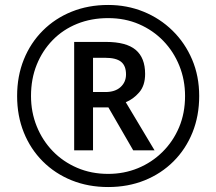

<svg xmlns="http://www.w3.org/2000/svg" viewBox="-20 -744 872 774"><path d="M279 -138V-575H407Q489 -575 527 -543Q565 -511 565 -446Q565 -399 541 -371.5Q517 -344 487 -332L603 -138H517L417 -311H355V-138ZM405 -373Q444 -373 466 -393Q488 -413 488 -444Q488 -479 468 -495Q448 -511 404 -511H355V-373ZM416 10Q336 10 269 -17Q202 -44 152.5 -93.5Q103 -143 76 -210Q49 -277 49 -357Q49 -437 76 -504Q103 -571 152.5 -620.5Q202 -670 269 -697Q336 -724 416 -724Q492 -724 558.5 -697Q625 -670 675.5 -620.5Q726 -571 754.5 -504Q783 -437 783 -357Q783 -277 756 -210Q729 -143 679.5 -93.5Q630 -44 563 -17Q496 10 416 10ZM416 -43Q480 -43 536 -66Q592 -89 635 -131.5Q678 -174 702 -231Q726 -288 726 -357Q726 -422 703 -479Q680 -536 638.5 -579Q597 -622 540.5 -646.5Q484 -671 416 -671Q348 -671 291 -648Q234 -625 192.5 -582.5Q151 -540 128 -483Q105 -426 105 -357Q105 -292 128 -235Q151 -178 192.5 -135Q234 -92 291 -67.5Q348 -43 416 -43Z"/></svg>

Font: Noto Sans Lao UI
Style: Regular
Weight: 400
Designer: Monotype Design Team
Foundry: Monotype Imaging Inc.
Version: Version 2.000